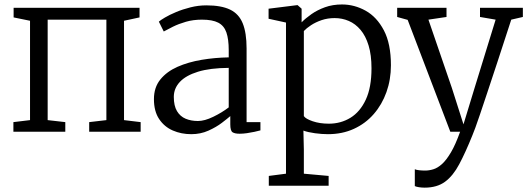

<svg xmlns="http://www.w3.org/2000/svg" viewBox="-20 -590 2369 860"><path d="M40 0V-43L114.5 -52V-497L41 -512V-555H605V-512L535.5 -497V-52L610 -43V0H379.5V-43L456.5 -52V-502H193.5V-52L272.5 -43V0Z M669.5 -146Q669.5 -198.5 698.2 -234Q727 -269.5 775.2 -290.8Q823.5 -312 883 -322Q942.5 -332 1004.5 -333V-365Q1004.5 -414.5 994 -444.8Q983.5 -475 957.5 -488.5Q931.5 -502 884.5 -502Q845.5 -502 812.8 -492.5Q780 -483 754.8 -470.5Q729.5 -458 713.5 -449L691.5 -493Q698.5 -499.5 718.8 -511.5Q739 -523.5 768.8 -536Q798.5 -548.5 833.5 -557.2Q868.5 -566 904.5 -566Q971 -566 1010.5 -547Q1050 -528 1067.2 -485.5Q1084.5 -443 1084.5 -373V-43H1146.5V-6Q1135.5 -3 1119.5 0.5Q1103.5 4 1086 6.5Q1068.5 9 1053.5 9Q1032 9 1021.8 2.5Q1011.5 -4 1011.5 -33V-70Q999 -59 973.8 -39.8Q948.5 -20.5 913.5 -4.8Q878.5 11 836.5 11Q792 11 754 -5.5Q716 -22 692.8 -56.8Q669.5 -91.5 669.5 -146ZM866.5 -48Q896.5 -48 935.5 -67Q974.5 -86 1004.5 -109V-286Q921.5 -285.5 867 -268.8Q812.5 -252 785.5 -223Q758.5 -194 758.5 -156Q758.5 -116 772.8 -92.2Q787 -68.5 811.5 -58.2Q836 -48 866.5 -48Z M1731 -298Q1731 -233.5 1711 -177.5Q1691 -121.5 1654 -79Q1617 -36.5 1565 -12.8Q1513 11 1449 11Q1422 11 1390.8 6.8Q1359.5 2.5 1339 -5L1341 80V188L1452 198V242H1184V198L1261 188V-489L1183 -506V-551L1311 -567H1313L1331 -551V-490Q1348.5 -508 1374.8 -526.5Q1401 -545 1435.5 -557.5Q1470 -570 1512 -570Q1567.5 -570 1617.8 -542Q1668 -514 1699.5 -454Q1731 -394 1731 -298ZM1479 -509Q1447.5 -509 1420.5 -499.8Q1393.5 -490.5 1373 -477Q1352.5 -463.5 1341 -451V-70Q1348.5 -58 1380.2 -47Q1412 -36 1453 -36Q1506.5 -36 1549.8 -62.5Q1593 -89 1618.5 -143.8Q1644 -198.5 1644 -284Q1644 -343.5 1631 -386.2Q1618 -429 1595 -456.2Q1572 -483.5 1542.2 -496.2Q1512.5 -509 1479 -509Z M1882 250.5Q1868.5 250.5 1856.2 248.5Q1844 246.5 1838 243.5V168Q1844 171 1857.2 172.5Q1870.5 174 1884 174Q1902 174 1921 168.2Q1940 162.5 1959.8 144.8Q1979.5 127 2000 92.2Q2020.5 57.5 2041 0H1997L1806 -501L1759 -514V-555H1980V-514L1899 -502L2004 -196L2056 -33L2106 -197L2200 -502L2130 -514V-555H2322V-514L2270 -502Q2234.5 -392.5 2207.8 -311.5Q2181 -230.5 2162 -173.2Q2143 -116 2130.2 -78.2Q2117.5 -40.5 2109.2 -18Q2101 4.5 2096 16Q2065 93 2037.2 145.2Q2009.5 197.5 1973.5 224Q1937.5 250.5 1882 250.5Z"/></svg>

Font: Merriweather 7pt Light
Style: Regular
Weight: 300
Designer: Eben Sorkin
Foundry: Eben Sorkin
Version: Version 2.200;gftools[0.9.31]